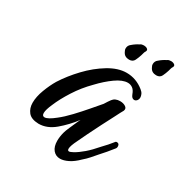

<svg xmlns="http://www.w3.org/2000/svg" viewBox="-137 -653 727 766"><g transform="rotate(30 227.0 -270.5)"><path d="M244 9Q224 9 211.5 -6Q199 -21 199 -48Q199 -67 205 -89Q207 -97 215.5 -116.5Q224 -136 233 -156Q236 -161 238 -166Q209 -128 174 -98.5Q139 -69 100 -69Q66 -70 52 -87.5Q38 -105 38 -130Q38 -158 50.5 -191Q63 -224 78 -249Q104 -290 141.5 -329.5Q179 -369 222 -395Q265 -421 304 -421Q348 -421 384 -392Q393 -385 396.5 -377Q400 -369 400 -363Q400 -354 395 -348Q390 -342 383 -342Q372 -342 366 -358Q360 -375 350 -382Q340 -389 328 -389Q304 -389 273 -367Q242 -345 212 -313Q177 -278 150.5 -236.5Q124 -195 110 -161Q97 -132 97 -117Q97 -103 108 -103Q123 -103 154 -128Q176 -145 201.5 -172Q227 -199 250 -226Q273 -253 286 -268Q291 -276 295.5 -283Q300 -290 304 -295Q315 -310 338 -310Q353 -310 363.5 -303Q374 -296 369 -284Q366 -279 361 -269.5Q356 -260 349 -246Q336 -222 320 -190Q304 -158 290 -130Q276 -102 269 -86Q254 -56 254 -43Q254 -34 261 -34Q264 -34 268.5 -36Q273 -38 279 -41Q297 -51 318 -69Q339 -87 363 -115Q374 -126 383 -136.5Q392 -147 400 -157Q403 -162 408 -162Q420 -162 420 -148Q420 -141 415 -136Q404 -122 393 -109Q382 -96 370 -83Q359 -70 347.5 -57Q336 -44 323 -33Q301 -11 280.5 -1Q260 9 244 9ZM285 -471Q275 -471 267 -475.5Q259 -480 254 -492Q251 -497 251 -503Q251 -517 262 -525Q277 -538 292 -545Q295 -548 300 -549Q305 -550 309 -550Q318 -550 324.5 -545.5Q331 -541 327 -533Q324 -529 322.5 -523.5Q321 -518 319 -511Q315 -498 308.5 -484.5Q302 -471 285 -471ZM410 -471Q400 -471 392 -475.5Q384 -480 379 -492Q376 -497 376 -503Q376 -517 387 -525Q402 -538 417 -545Q420 -548 425 -549Q430 -550 434 -550Q443 -550 449.5 -545.5Q456 -541 452 -533Q449 -529 447.5 -523.5Q446 -518 444 -511Q440 -498 433.5 -484.5Q427 -471 410 -471Z"/></g></svg>

Font: Birthstone Bounce Medium
Style: Regular
Weight: 500
Designer: Robert E. Leuschke
Foundry: Rob Leuschke
Version: Version 1.010; ttfautohint (v1.8.3)